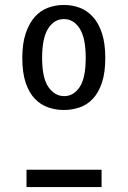

<svg xmlns="http://www.w3.org/2000/svg" viewBox="-20 -755 515 775"><path d="M70 -521Q70 -580 84 -621Q98 -662 121 -687.5Q144 -713 174.5 -724Q205 -735 238 -735Q271 -735 301 -724Q331 -713 354.5 -687.5Q378 -662 391.5 -621Q405 -580 405 -521Q405 -462 391.5 -421.5Q378 -381 355 -356.5Q332 -332 301.5 -321.5Q271 -311 238 -311Q205 -311 174.5 -321.5Q144 -332 120.5 -356.5Q97 -381 83.5 -421.5Q70 -462 70 -521ZM150 -521Q150 -440 175.5 -403.5Q201 -367 239 -367Q277 -367 301.5 -403.5Q326 -440 326 -521Q326 -602 301.5 -640Q277 -678 238 -678Q199 -678 174.5 -640Q150 -602 150 -521ZM87 0V-70H390V0Z"/></svg>

Font: Carrois Gothic
Style: Regular
Weight: 400
Designer: Ralph du Carrois
Foundry: Ralph du Carrois
Version: Version 1.001